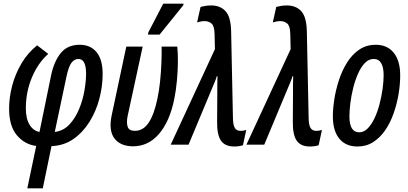

<svg xmlns="http://www.w3.org/2000/svg" viewBox="-20 -795 2243 1055"><path d="M130 240 179 7Q116 -1 73 -51.5Q30 -102 30 -198Q30 -260 47 -324.5Q64 -389 98 -446.5Q132 -504 184 -546L245 -499Q188 -448 155 -368.5Q122 -289 122 -200Q122 -143 142.5 -109.5Q163 -76 197 -70L261 -382Q277 -458 314 -503.5Q351 -549 418 -549Q477 -549 510.5 -508.5Q544 -468 544 -389Q544 -321 526 -252.5Q508 -184 472 -126Q436 -68 384 -31.5Q332 5 263 8L215 240ZM281 -70Q329 -76 361.5 -111Q394 -146 414.5 -195.5Q435 -245 444 -297.5Q453 -350 453 -390Q453 -471 411 -471Q389 -471 373 -450.5Q357 -430 345 -373Z M710 9Q640 8 608 -35.5Q576 -79 594 -163L674 -539H764L681 -156Q674 -121 681.5 -98.5Q689 -76 721 -76Q767 -76 797 -121Q827 -166 845 -253Q854 -294 859.5 -347Q865 -400 867 -451.5Q869 -503 868 -539H954Q958 -503 957.5 -453.5Q957 -404 952 -350.5Q947 -297 937 -248Q912 -127 853.5 -59Q795 9 710 9ZM793 -605 795 -617 877 -775H989L987 -766L857 -605Z M1267 10Q1216 10 1194 -22.5Q1172 -55 1173 -127L1174 -280Q1174 -304 1174 -329Q1174 -354 1175 -376H1171Q1167 -361 1160.5 -346Q1154 -331 1148 -316L1016 0H918L1161 -525L1159 -609Q1158 -653 1142 -666Q1126 -679 1105 -679Q1095 -679 1083.5 -677Q1072 -675 1063 -672L1082 -757Q1094 -760 1108 -762.5Q1122 -765 1138 -765Q1188 -766 1218 -735Q1248 -704 1250 -624L1260 -143Q1261 -106 1271 -91Q1281 -76 1301 -76Q1319 -76 1333 -81L1315 3Q1294 10 1267 10Z M1683 10Q1632 10 1610 -22.5Q1588 -55 1589 -127L1590 -280Q1590 -304 1590 -329Q1590 -354 1591 -376H1587Q1583 -361 1576.5 -346Q1570 -331 1564 -316L1432 0H1334L1577 -525L1575 -609Q1574 -653 1558 -666Q1542 -679 1521 -679Q1511 -679 1499.5 -677Q1488 -675 1479 -672L1498 -757Q1510 -760 1524 -762.5Q1538 -765 1554 -765Q1604 -766 1634 -735Q1664 -704 1666 -624L1676 -143Q1677 -106 1687 -91Q1697 -76 1717 -76Q1735 -76 1749 -81L1731 3Q1710 10 1683 10Z M1944 10Q1880 10 1844.5 -33Q1809 -76 1809 -156Q1809 -198 1817 -249.5Q1825 -301 1842 -353.5Q1859 -406 1886.5 -450.5Q1914 -495 1953.5 -522Q1993 -549 2045 -549Q2108 -549 2143.5 -505Q2179 -461 2179 -381Q2179 -331 2170 -277.5Q2161 -224 2143 -172.5Q2125 -121 2097 -80Q2069 -39 2031 -14.5Q1993 10 1944 10ZM1954 -68Q1979 -68 2000 -89Q2021 -110 2037.5 -144.5Q2054 -179 2065 -221Q2076 -263 2082 -305Q2088 -347 2088 -382Q2088 -425 2074.5 -448Q2061 -471 2034 -471Q2006 -471 1984.5 -448.5Q1963 -426 1947 -389.5Q1931 -353 1920.5 -310.5Q1910 -268 1905 -227Q1900 -186 1900 -155Q1900 -68 1954 -68Z"/></svg>

Font: Noto Sans ExtraCondensed Medium
Style: Italic
Weight: 500
Width: 2
Italic angle: -12°
Designer: Monotype Design Team
Foundry: Monotype Imaging Inc.
Version: Version 2.013; ttfautohint (v1.8.4.7-5d5b)